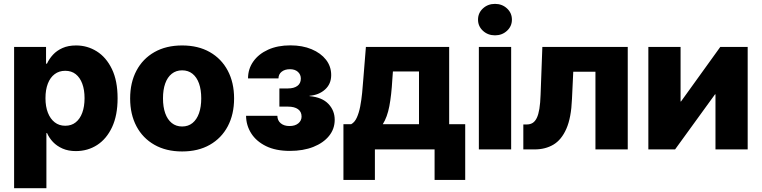

<svg xmlns="http://www.w3.org/2000/svg" viewBox="-20 -786 4007 1010"><path d="M54.2 204.1V-539.1H222.2V-451.2H227.1Q238.8 -476.6 258.8 -498.3Q278.8 -520 308.8 -533.4Q338.9 -546.9 380.4 -546.9Q439.5 -546.9 489 -515.9Q538.6 -484.9 568.6 -423.1Q598.6 -361.3 598.6 -269Q598.6 -179.2 569.6 -117.2Q540.5 -55.2 491 -23.2Q441.4 8.8 378.9 8.8Q339.4 8.8 309.3 -4.4Q279.3 -17.6 259 -38.8Q238.8 -60.1 227.5 -85.9H224.1V204.1ZM323.2 -124.5Q356 -124.5 378.4 -142.6Q400.9 -160.6 412.8 -193.1Q424.8 -225.6 424.8 -269.5Q424.8 -313.5 412.8 -345.7Q400.9 -377.9 378.4 -395.8Q356 -413.6 323.2 -413.6Q291 -413.6 267.6 -396Q244.1 -378.4 231.7 -346.2Q219.2 -314 219.2 -269.5Q219.2 -225.6 231.9 -193.1Q244.6 -160.6 267.8 -142.6Q291 -124.5 323.2 -124.5Z M938 10.7Q854 10.7 792.5 -24.2Q731 -59.1 697.8 -121.8Q664.6 -184.6 664.6 -268.1Q664.6 -351.6 697.8 -414.3Q731 -477.1 792.5 -512Q854 -546.9 938 -546.9Q1022.5 -546.9 1083.7 -512Q1145 -477.1 1178.2 -414.3Q1211.4 -351.6 1211.4 -268.1Q1211.4 -184.6 1178.2 -121.8Q1145 -59.1 1083.7 -24.2Q1022.5 10.7 938 10.7ZM938 -120.6Q970.2 -120.6 992.7 -138.9Q1015.1 -157.2 1026.9 -190.4Q1038.6 -223.6 1038.6 -268.6Q1038.6 -314 1026.9 -346.9Q1015.1 -379.9 992.7 -397.9Q970.2 -416 938 -416Q906.2 -416 883.5 -397.9Q860.8 -379.9 849.1 -346.9Q837.4 -314 837.4 -268.6Q837.4 -223.6 849.1 -190.4Q860.8 -157.2 883.5 -138.9Q906.2 -120.6 938 -120.6Z M1504.9 7.8Q1430.7 7.8 1379.4 -17.3Q1328.1 -42.5 1301.5 -84.5Q1274.9 -126.5 1274.4 -176.8H1439Q1439.5 -151.9 1456.8 -137.5Q1474.1 -123 1502.9 -123Q1532.2 -123 1549.3 -137.2Q1566.4 -151.4 1566.4 -172.9Q1566.4 -198.2 1547.6 -211.7Q1528.8 -225.1 1495.1 -225.1H1449.7V-320.8H1495.1Q1525.9 -320.8 1544.2 -334Q1562.5 -347.2 1562.5 -372.6Q1562.5 -394 1547.1 -408Q1531.7 -421.9 1505.4 -421.9Q1478.5 -421.9 1461.9 -408.9Q1445.3 -396 1444.8 -373.5H1284.7Q1284.7 -423.3 1312.5 -462.6Q1340.3 -502 1390.4 -524.7Q1440.4 -547.4 1507.3 -547.4Q1570.8 -547.4 1619.1 -527.1Q1667.5 -506.8 1694.8 -471.9Q1722.2 -437 1722.2 -391.1Q1722.2 -344.2 1689.9 -315.2Q1657.7 -286.1 1608.4 -282.2V-280.3Q1674.3 -274.4 1707.5 -239.5Q1740.7 -204.6 1740.7 -155.8Q1740.7 -107.9 1710.9 -71Q1681.2 -34.2 1628.2 -13.2Q1575.2 7.8 1504.9 7.8Z M1786.6 160.6V-132.8H1827.6Q1845.7 -142.6 1856.9 -167.2Q1868.2 -191.9 1874.8 -225.8Q1881.3 -259.8 1885 -297.1Q1888.7 -334.5 1891.1 -369.1L1904.8 -539.1H2342.8V-132.8H2427.2V160.6H2266.1V0H1952.1V160.6ZM1993.7 -132.8H2184.1V-410.2H2046.9L2043.9 -369.1Q2039.1 -284.7 2028.1 -227.3Q2017.1 -169.9 1993.7 -132.8Z M2499 0V-539.1H2668.9V0ZM2584 -600.1Q2546.4 -600.1 2520.5 -624Q2494.6 -647.9 2494.6 -682.6Q2494.6 -717.8 2520.5 -741.7Q2546.4 -765.6 2584 -765.6Q2621.1 -765.6 2647 -741.7Q2672.9 -717.8 2672.9 -682.6Q2672.9 -647.9 2647 -624Q2621.1 -600.1 2584 -600.1Z M2732.9 0V-131.3H2751Q2769 -131.3 2782 -139.4Q2794.9 -147.5 2803.7 -165.5Q2812.5 -183.6 2817.4 -213.6Q2822.3 -243.7 2823.7 -287.6L2833 -539.1H3282.2V0H3112.3V-408.7H2995.6L2988.8 -265.1Q2984.9 -166.5 2959.2 -108.4Q2933.6 -50.3 2891.1 -25.1Q2848.6 0 2792 0Z M3913.1 0H3743.7V-289.6H3741.2L3531.2 0H3390.6V-539.1H3560.1V-252.4H3562.5L3769 -539.1H3913.1Z"/></svg>

Font: Inter 18pt ExtraBold
Style: Regular
Weight: 800
Designer: Rasmus Andersson
Foundry: rsms
Version: Version 4.001;git-66647c0bb